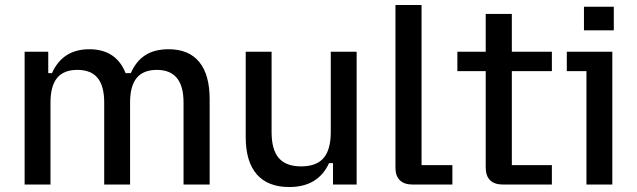

<svg xmlns="http://www.w3.org/2000/svg" viewBox="-20 -742 2561 772"><path d="M291 -461Q236 -461 209.5 -428.5Q183 -396 183 -330V0H79V-534H174V-448H189Q232 -544 339 -544Q447 -544 485 -448H506Q527 -496 564 -520Q601 -544 658 -544Q739 -544 781 -493Q823 -442 823 -343V0H718V-330Q718 -461 611 -461Q556 -461 529.5 -428.5Q503 -396 503 -330V0H399V-330Q399 -396 372.5 -428.5Q346 -461 291 -461Z M968 -191V-534H1072V-211Q1072 -140 1101 -106.5Q1130 -73 1191 -73Q1252 -73 1281 -106.5Q1310 -140 1310 -211V-534H1414V0H1319V-86H1303Q1259 10 1143 10Q1057 10 1012.5 -41Q968 -92 968 -191Z M1570 -68V-722H1675V-78H1799V0H1639Q1605 0 1587.5 -17.5Q1570 -35 1570 -68Z M1933 -68V-456H1819V-534H1933V-686H2038V-534H2199V-456H2038V-78H2199V0H2002Q1968 0 1950.5 -17.5Q1933 -35 1933 -68Z M2338 -456H2259V-534H2442V0H2338ZM2328 -715H2448V-620H2328Z"/></svg>

Font: Mozilla Text BETA Medium
Style: Regular
Weight: 500
Designer: Studio DRAMA
Foundry: Studio DRAMA
Version: Version 0.100